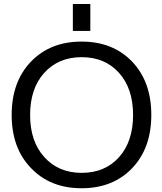

<svg xmlns="http://www.w3.org/2000/svg" viewBox="-20 -956 835 987"><path d="M208 -148.4Q280.3 -67.4 399.9 -67.4Q519.5 -67.4 591.8 -147.9Q664.1 -228.5 664.1 -364.7Q664.1 -501 591.8 -581.5Q519.5 -662.1 399.9 -662.1Q280.3 -662.1 207.5 -581.5Q134.8 -501 134.8 -364.7Q134.8 -228.5 208 -148.4ZM139.6 -91.8Q40 -194.3 40 -365.2Q40 -536.1 139.2 -639.2Q238.3 -742.2 399.4 -742.2Q560.5 -742.2 659.2 -639.2Q757.8 -536.1 757.8 -365.2Q757.8 -194.3 659.2 -91.3Q560.5 11.7 399.4 11.7Q238.3 11.7 139.6 -91.8ZM354.5 -796.9V-935.5H444.3V-796.9Z"/></svg>

Font: Nasu
Style: Regular
Weight: 400
Designer: Ryoko NISHIZUKA (kana &amp; ideographs); Paul D. Hunt (Latin, Greek &amp; Cyrillic); Wenlong ZHANG (bopomofo); Sandoll C
Version: Version 2014.1215